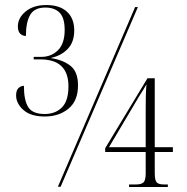

<svg xmlns="http://www.w3.org/2000/svg" viewBox="-20 -742 742 763"><path d="M158 -279Q102 -279 73 -305Q44 -331 44 -363Q44 -383 53.5 -392Q63 -401 75 -401Q75 -344 92 -316.5Q109 -289 158 -289Q200 -289 226 -315Q252 -341 252 -399Q252 -506 140 -506H114V-516H144Q184 -516 210.5 -542.5Q237 -569 237 -623Q237 -671 217 -691.5Q197 -712 160 -712Q117 -712 100 -683Q83 -654 83 -599Q70 -599 60.5 -608Q51 -617 51 -637Q51 -671 82 -696.5Q113 -722 164 -722Q217 -722 246 -695.5Q275 -669 275 -621Q275 -575 249.5 -548Q224 -521 183 -512V-511Q230 -504 260 -480.5Q290 -457 290 -403Q290 -341 252 -310Q214 -279 158 -279ZM210 0 517 -714H528L221 0ZM493 1V-9H521Q541 -9 550 -17Q559 -25 559 -54V-138H398V-153L566 -431H595V-157H667V-138H595V-54Q595 -25 603 -17Q611 -9 631 -9H647V1ZM413 -157H559V-312Q559 -334 559.5 -359Q560 -384 562 -407Q557 -398 549.5 -385.5Q542 -373 534 -361Z"/></svg>

Font: Noto Serif Display Condensed ExtraLight
Style: Regular
Weight: 200
Width: 3
Designer: Monotype Design Team
Foundry: Monotype Imaging Inc.
Version: Version 2.009